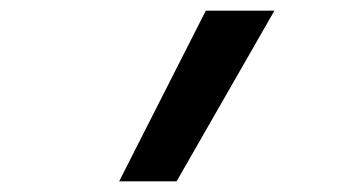

<svg xmlns="http://www.w3.org/2000/svg" viewBox="-20 -792 640 361"><path d="M204 -451 367 -772H496L312 -451Z"/></svg>

Font: Iosevka Curly SmBdEx
Style: Italic
Weight: 600
Width: 7
Italic angle: -9°
Monospace: yes
Designer: Belleve Invis
Foundry: Belleve Invis
Version: Version 11.1.0; ttfautohint (v1.8.3)